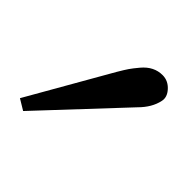

<svg xmlns="http://www.w3.org/2000/svg" viewBox="-82 -162 356 356"><g transform="rotate(45 95.5 16.0)"><path d="M155.8 -99.1Q170.4 -99.1 180.9 -87.6Q191.4 -76.2 188.5 -64Q184.1 -43 165 -23.9L20 130.9L-1 118.2L91.3 -43Q99.1 -56.2 103.3 -62.3Q107.4 -68.4 116.2 -78.9Q125 -89.4 134.8 -94.2Q144.5 -99.1 155.8 -99.1Z"/></g></svg>

Font: Linux Biolinum
Style: Italic
Weight: 400
Italic angle: -12°
Designer: Philipp H. Poll
Foundry: Philipp H. Poll
Version: Version 1.1.3 ; ttfautohint (v0.9)